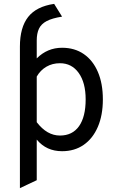

<svg xmlns="http://www.w3.org/2000/svg" viewBox="-20 -770 605 993"><path d="M83 203V-529Q83 -628 125.5 -682.2Q168 -736.5 260 -750L301 -684Q250 -676 221.5 -661Q193 -646 181.5 -621.5Q170 -597 170 -561V-468Q225 -523 301 -523Q366 -523 413.2 -490.5Q460.5 -458 486.2 -398Q512 -338 512 -256Q512 -174 486 -113.8Q460 -53.5 412.8 -20.8Q365.5 12 301 12Q260.5 12 228 -2.8Q195.5 -17.5 170 -48V162ZM290 -69Q354.5 -69 388.8 -117.5Q423 -166 423 -256Q423 -342.5 387 -392.8Q351 -443 290 -443Q251 -443 220 -425Q189 -407 170 -374V-138Q196.5 -103.5 226.5 -86.2Q256.5 -69 290 -69Z"/></svg>

Font: Overpass
Style: Regular
Weight: 400
Designer: Delve Withrington, Dave Bailey, Thomas Jockin
Foundry: Delve Fonts LLC
Version: Version 4.000